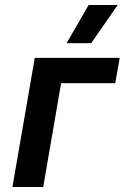

<svg xmlns="http://www.w3.org/2000/svg" viewBox="-20 -753 502 773"><path d="M30 0H154L226 -418H444L462 -520H120ZM347 -579 454 -733H337L248 -579Z"/></svg>

Font: Fixel Display 20240404 SemiBold
Style: Italic
Weight: 600
Italic angle: -10°
Designer: AlfaBravo + MacPaw
Foundry: Kyrylo Tkachov, Marchela Mozhyna, Serhii Makarenko, Maria Weinstein, Zakhar Kryvoshyya
Version: Version 1.211;Glyphs 3.2 (3225)